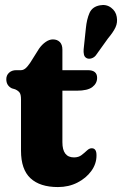

<svg xmlns="http://www.w3.org/2000/svg" viewBox="-20 -746 494 777"><path d="M41.5 -384.5 28 -388.5Q5.5 -399.5 5.5 -425.5Q5.5 -441.5 16.8 -451.8Q28 -462 45.5 -462H64.5Q74 -462 82.5 -468.8Q91 -475.5 102.5 -492.5L138 -549Q150 -566 164.8 -576.2Q179.5 -586.5 194 -586.5Q211.5 -586.5 222 -576Q232.5 -565.5 232.5 -545V-462H335.5Q373 -462 373 -431Q373 -408.5 353.8 -393.8Q334.5 -379 291 -379H232.5V-170.5Q232.5 -109 279.5 -109Q298 -109 310.2 -118.5Q322.5 -128 332.2 -137.2Q342 -146.5 352 -146Q371 -145.5 370.5 -116.5Q370.5 -83 349.5 -54Q328.5 -25 293.2 -7Q258 11 214.5 11Q141.5 11 103.2 -24.8Q65 -60.5 65 -136V-344Q65 -362.5 59.8 -370.5Q54.5 -378.5 41.5 -384.5ZM327.5 -631.5Q331 -668 342.2 -693.5Q353.5 -719 384.5 -724.5Q410 -729.5 429.5 -715Q449 -700.5 452.5 -677.5Q456.5 -655 447.5 -635.5Q438.5 -616 417 -590.5L367.5 -521.5Q360.5 -513 350 -509.8Q339.5 -506.5 331 -510.5Q322 -515 319.8 -525Q317.5 -535 318.5 -546.5Z"/></svg>

Font: Fraunces 72pt SuperSoft
Style: Bold
Weight: 700
Version: Version 1.000;[0bf87f6ff]